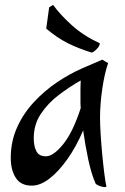

<svg xmlns="http://www.w3.org/2000/svg" viewBox="-20 -737 510 785"><path d="M408 28Q401 28 389 24Q377 20 371 14Q353 -27 340.5 -86.5Q328 -146 320 -204Q292 -138 256 -87Q220 -36 182.5 -7Q145 22 110 22Q65 22 44.5 -10Q24 -42 24 -91Q24 -159 50 -216.5Q76 -274 119.5 -320.5Q163 -367 214.5 -401.5Q266 -436 317 -458L398 -493L422 -479Q407 -435 398 -373Q389 -311 389 -255Q389 -228 391.5 -188Q394 -148 398 -105.5Q402 -63 406.5 -27.5Q411 8 415 25Q415 28 408 28ZM168 -98Q198 -98 238 -147Q278 -196 310 -295Q309 -306 309 -315.5Q309 -325 309 -333Q309 -358 309 -376Q309 -394 310 -408Q264 -382 220 -348.5Q176 -315 147 -271.5Q118 -228 118 -172Q118 -140 128.5 -119Q139 -98 168 -98ZM355 -522Q300 -539 257 -560.5Q214 -582 169 -620L181 -707L197 -717Q226 -677 273.5 -634Q321 -591 388 -560Q388 -549 375 -536Q362 -523 355 -522Z"/></svg>

Font: Julee
Style: Regular
Weight: 400
Designer: Julian Tunni
Foundry: Julian Tunni
Version: Version 1.002; ttfautohint (v1.8.4.7-5d5b);gftools[0.9.23]